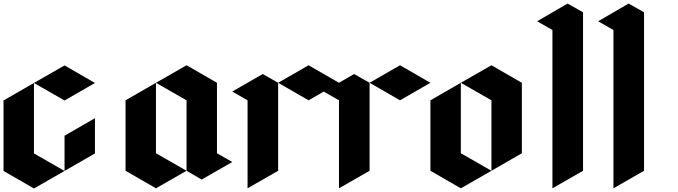

<svg xmlns="http://www.w3.org/2000/svg" viewBox="-20 -1070 3852 1091"><path d="M172.9 -598.6Q172.9 -464.8 172.9 -198.2Q231.4 -165 346.7 -98.6Q289.1 -65.4 172.9 1Q115.2 -32.2 0 -98.6Q0 -231.4 0 -499Q57.6 -532.2 172.9 -598.6ZM172.9 -598.6Q231.4 -565.4 346.7 -499Q404.3 -532.2 519.5 -598.6Q461.9 -631.8 346.7 -698.2Q289.1 -665 172.9 -598.6ZM346.7 -298.8Q404.3 -332 519.5 -398.4Q519.5 -332 519.5 -198.2Q461.9 -165 346.7 -98.6Q346.7 -131.8 346.7 -198.2Q346.7 -231.4 346.7 -298.8Z M866.2 -599.6Q924.8 -566.4 1040 -500Q1040 -366.2 1040 -99.6Q1069.3 -83 1126 -49.8Q1183.6 -83 1299.8 -149.4Q1270.5 -166 1212.9 -199.2Q1212.9 -333 1212.9 -599.6Q1155.3 -632.8 1040 -699.2Q982.4 -666 866.2 -599.6ZM866.2 -599.6Q866.2 -465.8 866.2 -199.2Q924.8 -166 1040 -99.6Q982.4 -66.4 866.2 0Q808.6 -33.2 693.4 -99.6Q693.4 -166 693.4 -299.8Q693.4 -366.2 693.4 -500Q751 -533.2 866.2 -599.6Z M1299.8 -549.8Q1329.1 -533.2 1386.7 -500Q1386.7 -333 1386.7 0Q1444.3 -33.2 1560.5 -99.6Q1560.5 -266.6 1560.5 -599.6Q1531.2 -616.2 1472.7 -649.4Q1415 -616.2 1299.8 -549.8ZM1560.5 -599.6Q1618.2 -566.4 1733.4 -500Q1791 -533.2 1906.2 -599.6Q1848.6 -632.8 1733.4 -699.2Q1675.8 -666 1560.5 -599.6Z M1819.3 -549.8Q1848.6 -533.2 1906.2 -500Q1906.2 -333 1906.2 0Q1963.9 -33.2 2080.1 -99.6Q2080.1 -266.6 2080.1 -599.6Q2050.8 -616.2 1992.2 -649.4Q1934.6 -616.2 1819.3 -549.8ZM2080.1 -599.6Q2137.7 -566.4 2252.9 -500Q2310.5 -533.2 2425.8 -599.6Q2368.2 -632.8 2252.9 -699.2Q2195.3 -666 2080.1 -599.6Z M2425.8 -500Q2425.8 -366.2 2425.8 -99.6Q2483.4 -66.4 2598.6 0Q2657.2 -33.2 2772.5 -99.6Q2714.8 -132.8 2598.6 -199.2Q2598.6 -333 2598.6 -599.6Q2541 -566.4 2425.8 -500ZM2945.3 -199.2Q2945.3 -333 2945.3 -599.6Q2887.7 -632.8 2772.5 -699.2Q2714.8 -666 2598.6 -599.6Q2657.2 -566.4 2772.5 -500Q2772.5 -366.2 2772.5 -99.6Q2830.1 -132.8 2945.3 -199.2Z M3032.2 -949.2Q3061.5 -932.6 3119.1 -899.4Q3119.1 -599.6 3119.1 0Q3176.8 -33.2 3293 -99.6Q3293 -399.4 3293 -1000Q3263.7 -1016.6 3205.1 -1049.8Q3147.5 -1016.6 3032.2 -949.2Z M3378.9 -949.2Q3408.2 -932.6 3465.8 -899.4Q3465.8 -599.6 3465.8 0Q3523.4 -33.2 3639.6 -99.6Q3639.6 -399.4 3639.6 -1000Q3610.4 -1016.6 3551.8 -1049.8Q3494.1 -1016.6 3378.9 -949.2Z"/></svg>

Font: DreiFraktur
Style: Regular
Weight: 400
Designer: JayCobs
Version: Version 1.2